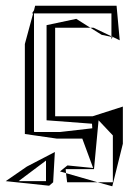

<svg xmlns="http://www.w3.org/2000/svg" viewBox="-32 -474 473 672"><path d="M178 126 199 132 198 119V118H297L313 -53L363 0V164H310L361 178L398 29V-101L292 -67H161V-377H284L235 -408L131 -386V-53L290 -41L291 -25L178 -12H88L87 -14V-427H358V-347L387 -333L376 -454H91L87 -438L80 -427H84L55 -320V-5L166 11H256L294 114L204 105ZM199 132 310 164H203ZM284 -377H295L358 -347V-345L324 -352ZM362 -344 358 -345V-337ZM154 164 160 58 62 109 -12 160 140 176ZM129 88V160H33Z"/></svg>

Font: Quebrada
Style: Regular
Weight: 400
Designer: deFharo
Foundry: deFharo
Version: Version 1.034 2012